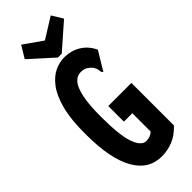

<svg xmlns="http://www.w3.org/2000/svg" viewBox="-269 -845 887 887"><g transform="rotate(-45 175.0 -401.5)"><path d="M193 11Q107 11 61.5 -70.5Q16 -152 16 -307Q15 -405 31.5 -468Q48 -531 75.5 -567Q103 -603 134.5 -617.5Q166 -632 195 -632Q242 -632 277.5 -610Q313 -588 332 -547L283 -466L279 -457L271 -462Q269 -469 268 -479Q267 -489 258 -503Q249 -514 236 -522Q223 -530 202 -530Q179 -530 161.5 -511Q144 -492 133.5 -446Q123 -400 123 -319Q123 -196 142 -143Q161 -90 193 -90Q218 -90 237 -107V-227H182V-329H333V-51Q301 -17 265.5 -3Q230 11 193 11ZM290 -813 323 -759 201 -652H176L62 -755L98 -814L189 -750Z"/></g></svg>

Font: Inconsolata ExtraCondensed Black
Style: Regular
Weight: 900
Width: 2
Monospace: yes
Designer: Raph Levien, Cyreal, Brenton Simpson
Foundry: Raph Levien, Cyreal, Google
Version: Version 3.001; ttfautohint (v1.8.2.53-6de2)